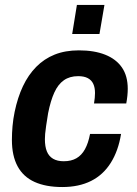

<svg xmlns="http://www.w3.org/2000/svg" viewBox="-20 -742 553 774"><path d="M231 12Q165 12 119.5 -8.5Q74 -29 51 -71.5Q28 -114 28 -178Q28 -205 30.5 -233.5Q33 -262 39 -291Q51 -349 72.5 -394.5Q94 -440 126 -472.5Q158 -505 200.5 -522Q243 -539 298 -539Q360 -539 404 -521.5Q448 -504 471.5 -470Q495 -436 495 -384Q495 -371 493.5 -356Q492 -341 489 -325H359Q361 -337 362 -347.5Q363 -358 363 -367Q363 -389 356 -404Q349 -419 334 -427Q319 -435 295 -435Q261 -435 237.5 -418.5Q214 -402 199 -369Q184 -336 174 -286Q169 -255 166 -235Q163 -215 162 -202.5Q161 -190 161 -181Q161 -151 169 -131.5Q177 -112 194 -102Q211 -92 237 -92Q267 -92 288 -104Q309 -116 322.5 -140.5Q336 -165 343 -202H468Q457 -134 426.5 -85.5Q396 -37 347 -12.5Q298 12 231 12ZM271 -605 290 -722H401L381 -605Z"/></svg>

Font: Archivo SemiCondensed
Style: Bold Italic
Weight: 700
Width: 4
Italic angle: -10°
Designer: Hector Gatti
Foundry: Omnibus-Type
Version: Version 2.001